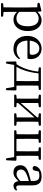

<svg xmlns="http://www.w3.org/2000/svg" viewBox="1456 -2031 842 3794"><g transform="rotate(90 1877.0 -134.0)"><path d="M40 245V247C40 260 47 267 60 267H291C304 267 311 260 311 247V245C311 233 304 225 292 224L216 217C215 156 214 82 214 28V-52C265 7 318 21 370 21C497 21 594 -87 594 -262C594 -429 504 -535 384 -535C324 -535 264 -511 212 -451L208 -508C207 -519 205 -524 201 -528C197 -531 191 -532 180 -529L53 -498C42 -495 36 -488 36 -476V-474C36 -462 44 -454 56 -453L124 -450C126 -402 127 -350 127 -284V28C127 83 126 157 125 218L59 224C47 225 40 233 40 245ZM215 -92V-414C261 -462 305 -477 348 -477C440 -477 499 -407 499 -260C499 -99 432 -38 344 -38C295 -38 254 -51 215 -92Z M947 21C1032 21 1096 -15 1143 -81C1150 -91 1150 -98 1143 -104C1137 -109 1129 -106 1120 -97C1083 -61 1035 -41 972 -41C862 -41 787 -107 782 -255H1122C1133 -255 1142 -260 1144 -272C1147 -286 1148 -303 1148 -322C1148 -444 1068 -535 939 -535C807 -535 689 -428 689 -256C689 -69 799 21 947 21ZM783 -300C794 -418 855 -490 936 -490C1018 -490 1063 -430 1063 -349C1063 -314 1054 -300 1017 -300Z M1263 7H1698L1721 152C1723 165 1731 170 1743 170C1755 170 1763 162 1763 150L1767 -18C1767 -32 1760 -38 1747 -38H1672C1671 -93 1670 -175 1670 -228V-287C1670 -337 1671 -415 1672 -471L1740 -478C1752 -479 1759 -487 1759 -499V-501C1759 -514 1752 -521 1739 -521H1329C1316 -521 1309 -514 1309 -501V-499C1309 -487 1316 -480 1328 -478L1394 -469C1377 -304 1326 -152 1247 -38H1214C1201 -38 1194 -31 1194 -18L1198 150C1198 163 1205 170 1217 170C1229 170 1236 164 1238 152ZM1300 -38C1323 -75 1343 -119 1360 -165C1396 -259 1419 -366 1430 -475H1581C1582 -419 1583 -338 1583 -287V-228C1583 -175 1582 -93 1581 -38Z M1849 -16V-13C1849 0 1856 7 1869 7H2080C2093 7 2100 0 2100 -13V-16C2100 -28 2093 -36 2081 -37L2015 -43V-69L2300 -395V-43L2236 -37C2224 -36 2217 -28 2217 -16V-13C2217 0 2224 7 2237 7H2446C2459 7 2466 0 2466 -13V-16C2466 -28 2459 -36 2447 -37L2386 -42C2385 -98 2384 -177 2384 -228V-287C2384 -337 2385 -415 2386 -471L2447 -478C2459 -479 2466 -487 2466 -499V-501C2466 -514 2459 -521 2446 -521H2237C2224 -521 2217 -514 2217 -501V-499C2217 -487 2223 -480 2236 -478L2300 -470V-448L2142 -269L2015 -123V-470L2081 -478C2094 -480 2100 -487 2100 -499V-501C2100 -514 2093 -521 2080 -521H1869C1856 -521 1849 -514 1849 -501V-499C1849 -487 1856 -479 1868 -478L1928 -471C1929 -415 1930 -337 1930 -287V-228C1930 -177 1929 -98 1928 -42L1868 -37C1856 -36 1849 -28 1849 -16Z M2573 7H3084L3107 152C3109 165 3117 170 3129 170C3141 170 3147 162 3148 150L3156 -18C3157 -32 3149 -38 3136 -38H3060C3059 -93 3058 -175 3058 -228V-287C3058 -337 3059 -415 3060 -471L3120 -478C3132 -479 3139 -487 3139 -499V-501C3139 -514 3132 -521 3119 -521H2909C2896 -521 2889 -514 2889 -501V-499C2889 -487 2896 -479 2908 -478L2968 -471C2969 -415 2970 -337 2970 -287V-228C2970 -175 2969 -93 2968 -38H2725C2724 -93 2723 -175 2723 -228V-287C2723 -337 2724 -415 2725 -471L2784 -478C2796 -479 2803 -487 2803 -499V-501C2803 -514 2796 -521 2783 -521H2573C2560 -521 2553 -514 2553 -501V-499C2553 -487 2560 -479 2572 -478L2632 -471C2633 -415 2634 -337 2634 -287V-228C2634 -176 2633 -98 2632 -42L2572 -37C2560 -36 2553 -28 2553 -16V-13C2553 0 2560 7 2573 7Z M3383 21C3456 21 3497 -11 3559 -78C3568 -15 3599 20 3652 20C3688 20 3715 9 3738 -21C3746 -31 3745 -40 3739 -46C3732 -53 3725 -50 3715 -43C3705 -37 3696 -34 3684 -34C3654 -34 3643 -49 3643 -109V-354C3643 -482 3585 -535 3469 -535C3359 -535 3284 -491 3262 -411C3259 -402 3259 -396 3262 -386C3270 -367 3286 -358 3305 -358C3329 -358 3348 -369 3354 -409L3368 -476C3392 -486 3418 -491 3444 -491C3525 -491 3557 -463 3557 -357V-323C3515 -312 3469 -300 3427 -288C3294 -249 3245 -196 3245 -115C3245 -26 3306 21 3383 21ZM3330 -127C3330 -177 3360 -216 3446 -248C3476 -260 3515 -272 3557 -283V-116C3499 -59 3461 -40 3422 -40C3365 -40 3330 -71 3330 -127Z"/></g></svg>

Font: 寒蝉锦书宋 Text
Style: Regular
Weight: 400
Designer: 寒蝉锦书宋{Warren} 思源宋体{Ryoko NISHIZUKA 西塚涼子 (kana & ideographs); Frank Grießhammer (Latin, Greek & Cyrillic); Wenlong ZHANG 
Foundry: Adobe & ChillType
Version: Version 2.000;Glyphs 3.1.1 (3135)